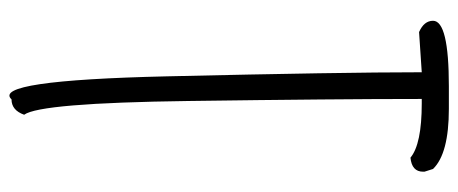

<svg xmlns="http://www.w3.org/2000/svg" viewBox="-308 -662 990 415"><g transform="rotate(90 187.5 -454.0)"><path d="M166 -928.7H214.8Q311.5 -928.7 344.7 -894.5L350.6 -876V-873Q350.6 -848.6 320.3 -845.7Q291 -870.1 203.1 -870.1H193.4V-866.2Q193.4 -685.5 197.8 -365.2Q202.1 -44.9 227.5 -10.7Q217.8 16.6 194.3 16.6Q153.3 60.5 144.5 -319.3Q135.7 -699.2 135.7 -866.2V-870.1L48.8 -864.3Q24.4 -875 24.4 -894.5Q24.4 -928.7 166 -928.7Z"/></g></svg>

Font: Sue Ellen Francisco 
Style: Regular
Weight: 400
Designer: Kimberly Geswein
Foundry: Kimberly Geswein
Version: Version 1.002 2007